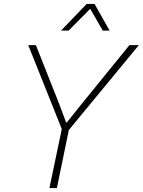

<svg xmlns="http://www.w3.org/2000/svg" viewBox="-20 -959 728 979"><path d="M232 0 295 -301 124 -729H163L281 -431L317 -335H321L398 -431L640 -729H688L331 -296L270 0ZM291 -803 422 -939H462L539 -803H504L440 -914L330 -803Z"/></svg>

Font: Mona Sans
Style: Italic
Weight: 200
Italic angle: -11.6951°
Designer: Deni Anggara
Foundry: GitHub
Version: Version 2.000